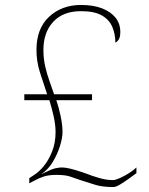

<svg xmlns="http://www.w3.org/2000/svg" viewBox="-20 -743 599 774"><path d="M437 11Q391 11 362.5 1.5Q334 -8 304 -17Q282 -25 262 -31.5Q242 -38 208 -38Q177 -38 157 -31.5Q137 -25 117 -14L98 -4V-25L118 -38Q137 -50 156.5 -73.5Q176 -97 190 -132Q204 -167 204 -211Q204 -240 196 -275.5Q188 -311 179 -339H78V-363H170Q154 -410 140.5 -453Q127 -496 127 -542Q127 -628 178 -675.5Q229 -723 307 -723Q356 -723 391 -709.5Q426 -696 445.5 -672Q465 -648 465 -614Q465 -592 457.5 -582Q450 -572 445 -572Q445 -605 433 -634Q421 -663 391 -680.5Q361 -698 307 -698Q234 -698 194.5 -655Q155 -612 155 -542Q155 -506 162.5 -474Q170 -442 180 -414.5Q190 -387 198 -363H351V-339H207Q216 -314 224 -277Q232 -240 232 -211Q232 -187 221.5 -153.5Q211 -120 192 -89Q173 -58 145 -40L149 -42Q187 -61 203 -64.5Q219 -68 229 -68Q243 -68 263.5 -63Q284 -58 303 -51.5Q322 -45 331 -42Q348 -35 378 -26Q408 -17 435 -17Q445 -17 463 -25Q481 -33 500 -45Q519 -57 530 -68V-45Q519 -37 500.5 -23.5Q482 -10 464.5 0.5Q447 11 437 11Z"/></svg>

Font: Noto Serif Lao Thin
Style: Regular
Weight: 250
Designer: Monotype Design Team
Foundry: Monotype Imaging Inc.
Version: Version 2.003